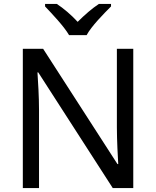

<svg xmlns="http://www.w3.org/2000/svg" viewBox="-20 -964 800 984"><path d="M334 -784H424C448 -829 511 -893 549 -931V-944H487C452 -921 414 -888 378 -852C345 -888 306 -921 271 -944H211V-931C247 -893 308 -829 334 -784ZM663 0V-714H579V-311C579 -246 584 -155 586 -123H582L201 -714H97V0H180V-399C180 -472 175 -546 172 -593H176L558 0Z"/></svg>

Font: Noto Sans Kayah Li
Style: Regular
Weight: 400
Designer: Monotype Design Team, Sérgio Martins
Foundry: Monotype Imaging Inc.
Version: Version 2.002